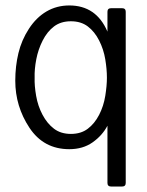

<svg xmlns="http://www.w3.org/2000/svg" viewBox="-20 -488 540 704"><path d="M441 183Q441 196 427 196H388Q374 196 374 183V-27Q355 9 319.5 34Q284 59 234 59Q140 59 88 -19.5Q36 -98 36 -192Q36 -245 47.5 -293Q59 -341 86 -382.5Q113 -424 150.5 -446Q188 -468 234 -468Q333 -468 374 -372V-445Q374 -458 388 -458H427Q441 -458 441 -445ZM107 -203Q106 -174 112.5 -136.5Q119 -99 136 -67Q153 -35 178 -16Q203 3 240 3Q277 3 302 -16Q327 -35 343.5 -67Q360 -99 366 -136.5Q372 -174 372 -203Q372 -234 366 -270.5Q360 -307 343.5 -339.5Q327 -372 302 -391Q277 -410 240 -410Q203 -410 178 -391Q153 -372 136.5 -339.5Q120 -307 113 -270.5Q106 -234 107 -203Z"/></svg>

Font: NanumGothicCoding
Style: Regular
Weight: 400
Monospace: yes
Designer: Kwon Bruce; Nicolas Noh; Sung-woo Choi; Go-un Cha; Soo-hyun Park;
Foundry: NHN Corporation
Version: Version 2.000;PS 1;hotconv 1.0.49;makeotf.lib2.0.14853